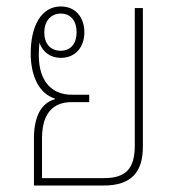

<svg xmlns="http://www.w3.org/2000/svg" viewBox="-20 -574 548 594"><path d="M85 0H300C388 0 422 -43 422 -120V-549H397V-124C397 -53 370 -23 302 -23H110V-146C110 -223 144 -258 201 -258H256V-281H201C148 -281 100 -314 100 -404C100 -417 101 -430 102 -442C112 -413 136 -395 168 -395C215 -395 241 -430 241 -474C241 -519 215 -554 168 -554C108 -554 75 -494 75 -409C75 -334 104 -283 150 -269V-267C105 -255 85 -209 85 -146ZM168 -417C135 -417 117 -440 117 -474C117 -507 136 -532 168 -532C200 -532 217 -508 217 -474C217 -441 200 -417 168 -417Z"/></svg>

Font: Noto Sans Thai Looped SemiCondensed Thin
Style: Regular
Weight: 100
Width: 4
Designer: Sasikarn Vongin, Ben Mitchell
Foundry: The Fontpad Ltd
Version: Version 1.001